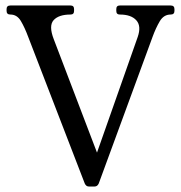

<svg xmlns="http://www.w3.org/2000/svg" viewBox="-20 -680 660 700"><path d="M602 -660Q616 -660 616 -647V-640Q616 -627 602 -627Q577 -627 562.5 -602.5Q548 -578 536 -545L340 -11Q335 0 325 0H304Q294 0 289 -11L83 -545Q70 -580 56 -603.5Q42 -627 18 -627Q4 -627 4 -640V-647Q4 -660 18 -660H237Q250 -660 250 -647V-640Q250 -627 237 -627Q194 -627 175.5 -606.5Q157 -586 176 -537L356 -65H313L482 -545Q496 -585 477 -606Q458 -627 417 -627Q404 -627 404 -640V-647Q404 -660 417 -660Z"/></svg>

Font: Young Serif Light
Style: Regular
Weight: 300
Designer: Bastien Sozeau
Foundry: NBR — Bastien Sozeau
Version: Version 5.001